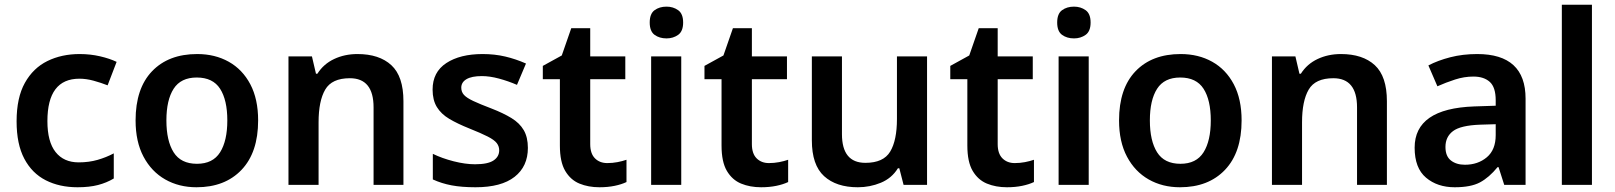

<svg xmlns="http://www.w3.org/2000/svg" viewBox="-20 -780 6814 810"><path d="M307 10Q231 10 173 -19.5Q115 -49 82.5 -110.5Q50 -172 50 -268Q50 -368 85 -430.5Q120 -493 180 -522.5Q240 -552 316 -552Q361 -552 402 -542.5Q443 -533 472 -519L434 -420Q406 -431 375 -439.5Q344 -448 315 -448Q180 -448 180 -269Q180 -182 214.5 -138.5Q249 -95 312 -95Q355 -95 391.5 -105.5Q428 -116 460 -133V-27Q430 -9 393.5 0.5Q357 10 307 10Z M1069 -272Q1069 -137 999 -63.5Q929 10 809 10Q735 10 677 -23Q619 -56 585.5 -119Q552 -182 552 -272Q552 -407 621.5 -479.5Q691 -552 812 -552Q887 -552 945 -519.5Q1003 -487 1036 -424.5Q1069 -362 1069 -272ZM682 -272Q682 -186 712.5 -137.5Q743 -89 811 -89Q878 -89 908.5 -137.5Q939 -186 939 -272Q939 -358 908.5 -405.5Q878 -453 810 -453Q743 -453 712.5 -405.5Q682 -358 682 -272Z M1488 -552Q1580 -552 1631 -505Q1682 -458 1682 -353V0H1556V-327Q1556 -450 1456 -450Q1380 -450 1352 -402Q1324 -354 1324 -264V0H1197V-542H1296L1313 -469H1319Q1345 -510 1389.5 -531Q1434 -552 1488 -552Z M2207 -156Q2207 -78 2151 -34Q2095 10 1986 10Q1928 10 1885.5 2Q1843 -6 1806 -23V-131Q1845 -112 1894 -99.5Q1943 -87 1984 -87Q2038 -87 2062 -103Q2086 -119 2086 -146Q2086 -163 2075.5 -176.5Q2065 -190 2037.5 -204Q2010 -218 1960 -238Q1910 -258 1875.5 -278.5Q1841 -299 1823 -328.5Q1805 -358 1805 -402Q1805 -476 1863 -514Q1921 -552 2016 -552Q2067 -552 2111.5 -541.5Q2156 -531 2199 -512L2161 -422Q2124 -438 2085 -448.5Q2046 -459 2013 -459Q1970 -459 1948 -446Q1926 -433 1926 -410Q1926 -392 1937.5 -379.5Q1949 -367 1976.5 -354Q2004 -341 2054 -322Q2103 -303 2137.5 -282Q2172 -261 2189.5 -231Q2207 -201 2207 -156Z M2542 -92Q2564 -92 2585 -96Q2606 -100 2623 -106V-12Q2602 -2 2573 4Q2544 10 2509 10Q2462 10 2424.5 -5.5Q2387 -21 2364.5 -59Q2342 -97 2342 -166V-446H2270V-502L2350 -546L2390 -661H2470V-542H2618V-446H2470V-172Q2470 -132 2490 -112Q2510 -92 2542 -92Z M2792 -752Q2820 -752 2841 -737Q2862 -722 2862 -685Q2862 -648 2841 -633Q2820 -618 2792 -618Q2762 -618 2741.5 -633Q2721 -648 2721 -685Q2721 -722 2741.5 -737Q2762 -752 2792 -752ZM2854 -542V0H2727V-542Z M3224 -92Q3246 -92 3267 -96Q3288 -100 3305 -106V-12Q3284 -2 3255 4Q3226 10 3191 10Q3144 10 3106.5 -5.5Q3069 -21 3046.5 -59Q3024 -97 3024 -166V-446H2952V-502L3032 -546L3072 -661H3152V-542H3300V-446H3152V-172Q3152 -132 3172 -112Q3192 -92 3224 -92Z M3891 -542V0H3792L3774 -70H3768Q3742 -28 3696 -9Q3650 10 3599 10Q3508 10 3456.5 -37Q3405 -84 3405 -188V-542H3532V-214Q3532 -93 3631 -93Q3707 -93 3735.5 -140.5Q3764 -188 3764 -278V-542Z M4261 -92Q4283 -92 4304 -96Q4325 -100 4342 -106V-12Q4321 -2 4292 4Q4263 10 4228 10Q4181 10 4143.5 -5.5Q4106 -21 4083.5 -59Q4061 -97 4061 -166V-446H3989V-502L4069 -546L4109 -661H4189V-542H4337V-446H4189V-172Q4189 -132 4209 -112Q4229 -92 4261 -92Z M4511 -752Q4539 -752 4560 -737Q4581 -722 4581 -685Q4581 -648 4560 -633Q4539 -618 4511 -618Q4481 -618 4460.5 -633Q4440 -648 4440 -685Q4440 -722 4460.5 -737Q4481 -752 4511 -752ZM4573 -542V0H4446V-542Z M5218 -272Q5218 -137 5148 -63.5Q5078 10 4958 10Q4884 10 4826 -23Q4768 -56 4734.5 -119Q4701 -182 4701 -272Q4701 -407 4770.5 -479.5Q4840 -552 4961 -552Q5036 -552 5094 -519.5Q5152 -487 5185 -424.5Q5218 -362 5218 -272ZM4831 -272Q4831 -186 4861.5 -137.5Q4892 -89 4960 -89Q5027 -89 5057.5 -137.5Q5088 -186 5088 -272Q5088 -358 5057.5 -405.5Q5027 -453 4959 -453Q4892 -453 4861.5 -405.5Q4831 -358 4831 -272Z M5637 -552Q5729 -552 5780 -505Q5831 -458 5831 -353V0H5705V-327Q5705 -450 5605 -450Q5529 -450 5501 -402Q5473 -354 5473 -264V0H5346V-542H5445L5462 -469H5468Q5494 -510 5538.5 -531Q5583 -552 5637 -552Z M6212 -552Q6416 -552 6416 -364V0H6326L6302 -75H6298Q6262 -31 6223.5 -10.5Q6185 10 6117 10Q6044 10 5996 -30.5Q5948 -71 5948 -157Q5948 -322 6199 -331L6290 -334V-357Q6290 -412 6265 -434.5Q6240 -457 6196 -457Q6157 -457 6118.5 -444.5Q6080 -432 6044 -416L6006 -504Q6046 -525 6098.5 -538.5Q6151 -552 6212 -552ZM6224 -254Q6142 -251 6110 -227Q6078 -203 6078 -160Q6078 -121 6101 -103Q6124 -85 6160 -85Q6215 -85 6252.5 -116.5Q6290 -148 6290 -210V-256Z M6696 0H6569V-760H6696Z"/></svg>

Font: Noto Sans Lao Looped SemiBold
Style: Regular
Weight: 600
Designer: Mark Frömberg, Ben Mitchell
Foundry: The Fontpad Ltd
Version: Version 1.002; ttfautohint (v1.8.4.7-5d5b)